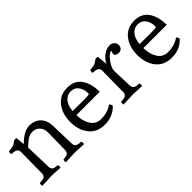

<svg xmlns="http://www.w3.org/2000/svg" viewBox="84 -1149 1814 1814"><g transform="rotate(-45 990.5 -242.0)"><path d="M187 -403Q274 -490 346.5 -490Q419 -490 460.5 -447Q502 -404 504 -334L511 -87Q512 -59 529 -47.5Q546 -36 586 -36Q591 -31 591 -16.5Q591 -2 589 0L470 -6L348 0Q345 -3 345 -16.5Q345 -30 351 -36Q389 -36 405.5 -47.5Q422 -59 423 -87L427 -316Q428 -366 400 -397Q372 -428 322 -428Q286 -428 247 -398Q234 -388 215.5 -371Q197 -354 193 -351L201 -87Q202 -59 218 -47.5Q234 -36 272 -36Q277 -31 277 -16.5Q277 -2 275 0L160 -6L33 0Q30 -3 30 -16.5Q30 -30 36 -36Q76 -36 94.5 -47.5Q113 -59 113 -87L116 -367Q116 -395 97.5 -406.5Q79 -418 38 -418Q35 -421 35 -434.5Q35 -448 41 -454Q45 -454 60 -456Q75 -458 79 -458.5Q83 -459 94.5 -461.5Q106 -464 112 -468Q132 -479 139.5 -486.5Q147 -494 160 -494Q173 -494 179 -490Z M1033 -59Q964 10 860.5 10Q757 10 701 -60.5Q645 -131 645 -239.5Q645 -348 700.5 -419Q756 -490 853.5 -490Q951 -490 997.5 -421.5Q1044 -353 1044 -245H733Q733 -164 768.5 -108.5Q804 -53 870 -53Q960 -53 1022 -98Q1026 -95 1032 -84Q1038 -73 1038 -68.5Q1038 -64 1033 -59ZM734 -297 875 -296Q951 -296 956 -302Q957 -307 957 -319Q957 -366 930 -404Q903 -442 852.5 -442Q802 -442 770.5 -402.5Q739 -363 734 -297Z M1246 -6 1119 0Q1116 -3 1116 -16.5Q1116 -30 1122 -36Q1162 -36 1180.5 -47.5Q1199 -59 1199 -87L1202 -367Q1202 -395 1183.5 -406.5Q1165 -418 1124 -418Q1121 -421 1121 -434.5Q1121 -448 1127 -454Q1131 -454 1146 -456Q1161 -458 1165 -458.5Q1169 -459 1180.5 -461.5Q1192 -464 1198 -468Q1218 -479 1225.5 -486.5Q1233 -494 1246 -494Q1259 -494 1265 -490L1275 -386Q1293 -426 1333.5 -458Q1374 -490 1420 -490Q1447 -490 1465.5 -472.5Q1484 -455 1484 -430.5Q1484 -406 1470 -391.5Q1456 -377 1434 -377Q1386 -377 1386 -411Q1386 -420 1391 -427Q1396 -434 1396 -437Q1396 -440 1389 -440Q1364 -440 1321.5 -384Q1279 -328 1280 -282L1287 -87Q1288 -59 1305.5 -47.5Q1323 -36 1363 -36Q1368 -31 1368 -16.5Q1368 -2 1366 0Z M1928 -59Q1859 10 1755.5 10Q1652 10 1596 -60.5Q1540 -131 1540 -239.5Q1540 -348 1595.5 -419Q1651 -490 1748.5 -490Q1846 -490 1892.5 -421.5Q1939 -353 1939 -245H1628Q1628 -164 1663.5 -108.5Q1699 -53 1765 -53Q1855 -53 1917 -98Q1921 -95 1927 -84Q1933 -73 1933 -68.5Q1933 -64 1928 -59ZM1629 -297 1770 -296Q1846 -296 1851 -302Q1852 -307 1852 -319Q1852 -366 1825 -404Q1798 -442 1747.5 -442Q1697 -442 1665.5 -402.5Q1634 -363 1629 -297Z"/></g></svg>

Font: Esteban
Style: Regular
Weight: 400
Designer: Angelica Diaz Rivera
Foundry: Angelica Diaz Rivera
Version: Version 1.002